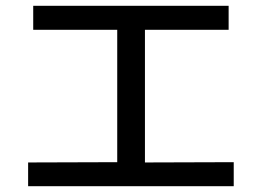

<svg xmlns="http://www.w3.org/2000/svg" viewBox="-20 -686 904 663"><path d="M77.1 -125 384.8 -126V-583H94.7V-666H769.5V-583H480.5V-125L787.1 -126V-43H77.1Z"/></svg>

Font: Pretendard GOV Medium
Style: Regular
Weight: 500
Designer: Base glyphs from Inter by Rasmus Andersson; Hangeul glyphs from Noto Sans CJK(Source Han Sans) by Jang Soo-young and Kan
Foundry: Kil Hyung-jin
Version: Version 1.309